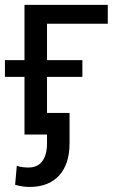

<svg xmlns="http://www.w3.org/2000/svg" viewBox="-24 -548 475 782"><path d="M415 -528.3V-451.2H167.5V0H75.7V-528.3ZM311.5 -303.2V-234.9H-3.9V-303.2ZM167.5 -87.9H259.3V34.7Q259.3 120.6 216.6 167Q173.8 213.4 96.7 213.4Q66.9 213.4 37.6 204.6L44.4 127.4Q64.9 134.3 92.3 134.3Q128.9 134.3 148.2 108.6Q167.5 83 167.5 34.7Z"/></svg>

Font: Bert Sans Medium
Style: Regular
Weight: 500
Designer: Christian Robertson, Adam Twardoch, & Cristiano Sobral
Foundry: Google
Version: Version 12.135;January 10, 2020;FontCreator 12.0.0.2547 64-b